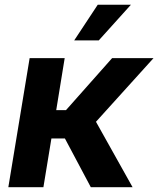

<svg xmlns="http://www.w3.org/2000/svg" viewBox="-20 -777 657 797"><path d="M14.6 0 103 -535.6H248.5L213.4 -319.8H253.9L445.3 -535.6H617.2L378.4 -271.5L530.3 0H356.9L249.5 -202.1H193.4L160.2 0ZM288.1 -609.4 385.7 -757.3H523.4L390.1 -609.4Z"/></svg>

Font: Inter 20pt
Style: Bold Italic
Weight: 700
Italic angle: -9.3988°
Version: Version 4.001;git-66647c0bb